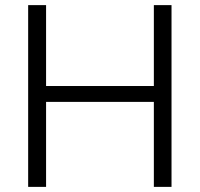

<svg xmlns="http://www.w3.org/2000/svg" viewBox="-20 -730 781 750"><path d="M650 -710V0H581V-332H160V0H90V-710H160V-394H581V-710Z"/></svg>

Font: Oxford Sans
Style: Regular
Weight: 400
Designer: Matt McInerney, Pablo Impallari, Rodrigo Fuenzalida
Foundry: Matt McInerney, Pablo Impallari, Rodrigo Fuenzalida
Version: Version 3.000g; ttfautohint (v1.5) -l 8 -r 28 -G 28 -x 14 -D